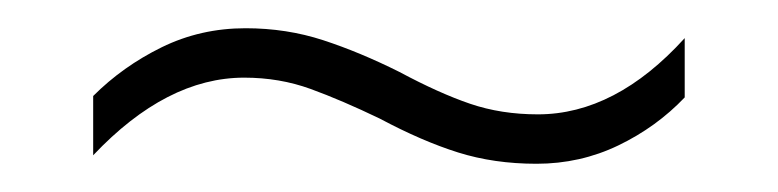

<svg xmlns="http://www.w3.org/2000/svg" viewBox="-20 -394 551 136"><path d="M249 -310Q222 -323 200 -331Q178 -339 153 -339Q98 -339 46 -284V-326Q67 -347 94.5 -360.5Q122 -374 154 -374Q183 -374 209 -365.5Q235 -357 263 -343Q291 -328 313 -320.5Q335 -313 361 -313Q416 -313 465 -367V-325Q445 -304 418 -291Q391 -278 360 -278Q330 -278 304.5 -286Q279 -294 249 -310Z"/></svg>

Font: Noto Sans Telugu SemiCondensed ExtraLight
Style: Regular
Weight: 200
Width: 4
Designer: Jelle Bosma - Monotype Design Team
Foundry: Monotype Imaging Inc.
Version: Version 2.005; ttfautohint (v1.8.4.7-5d5b)